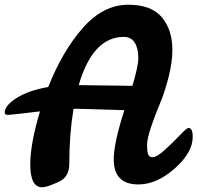

<svg xmlns="http://www.w3.org/2000/svg" viewBox="-40 -777 835 812"><path d="M545 3Q441 3 441 -103Q441 -172 486 -311Q303 -317 285 -317H271Q253 -209 253 -84Q253 -30 212 -10Q160 15 138 15Q88 15 88 -82Q88 -168 129 -306Q5 -291 -7 -291Q-20 -291 -20 -301Q-20 -331 31 -363Q82 -395 164 -409Q223 -559 309.5 -658Q396 -757 503 -757Q600 -757 644.5 -704Q689 -651 689 -566Q689 -513 672.5 -449Q656 -385 635.5 -336.5Q615 -288 598.5 -239Q582 -190 582 -164Q582 -137 586.5 -124.5Q591 -112 605 -112Q623 -112 657 -143Q691 -174 720.5 -205Q750 -236 757 -236Q775 -236 775 -198Q775 -132 699 -64.5Q623 3 545 3ZM484 -621Q352 -621 293 -417L520 -414Q545 -498 545 -531Q545 -573 529.5 -597Q514 -621 484 -621Z"/></svg>

Font: LeckerliOne
Style: Regular
Weight: 400
Designer: Gesine Todt
Foundry: Gesine Todt
Version: Version 1.000